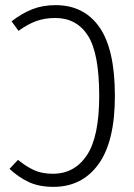

<svg xmlns="http://www.w3.org/2000/svg" viewBox="-20 -716 520 747"><path d="M427 -343Q427 -165 363 -77Q299 11 188 11Q133 11 93.5 -7Q54 -25 17 -59L50 -94Q82 -68 112.5 -54Q143 -40 186 -40Q270 -40 318 -112Q366 -184 366 -343Q366 -509 322 -577.5Q278 -646 195 -646Q154 -646 121 -634Q88 -622 52 -596L25 -633Q65 -664 105.5 -680Q146 -696 196 -696Q307 -696 367 -610Q427 -524 427 -343Z"/></svg>

Font: Fira Sans Extra Condensed Light
Style: Regular
Weight: 300
Width: 1
Designer: Carrois Corporate & Edenspiekermann AG
Foundry: Carrois Corporate GbR & Edenspiekermann AG
Version: Version 4.203